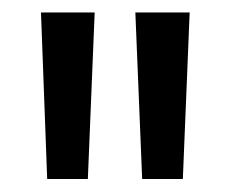

<svg xmlns="http://www.w3.org/2000/svg" viewBox="-20 -759 364 304"><path d="M44.9 -739.3H129.9L119.1 -475.6H54.7ZM194.3 -739.3H280.3L269.5 -475.6H205.1Z"/></svg>

Font: GenEi M Gothic v2 Regular
Style: Regular
Weight: 400
Version: Version 2.0